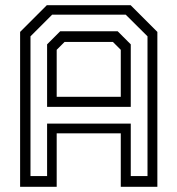

<svg xmlns="http://www.w3.org/2000/svg" viewBox="-20 -720 684 740"><path d="M57.5 0V-597L160.5 -700H483.5L586.5 -597V0H445.5V-206H198.5V0ZM97.5 -41.5H161.5V-243.5H484V-41.5H548.5V-580L464.5 -663.5H181L97.5 -580ZM198.5 -347H445.5V-528L415 -558.5H229L198.5 -528ZM161.5 -308V-549L212 -599.5H433.5L484 -549V-308Z"/></svg>

Font: Tourney
Style: Regular
Weight: 400
Designer: Tyler Finck
Foundry: Etcetera Type Co
Version: Version 1.015